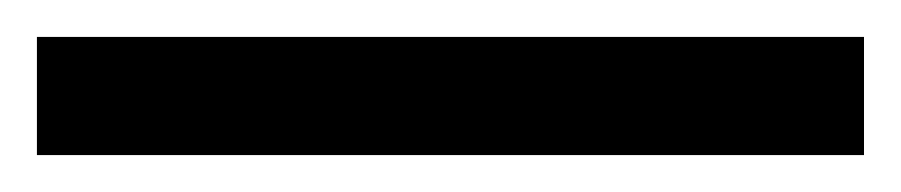

<svg xmlns="http://www.w3.org/2000/svg" viewBox="-22 70 488 104"><path d="M446 154H-2V90H446Z"/></svg>

Font: Noto Sans Syloti Nagri
Style: Regular
Weight: 400
Designer: Monotype Design Team
Foundry: Monotype Imaging Inc.
Version: Version 2.003; ttfautohint (v1.8.4.7-5d5b)